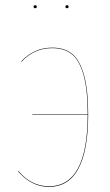

<svg xmlns="http://www.w3.org/2000/svg" viewBox="-20 -711 426 742"><path d="M116.2 -679.2Q109.9 -679.2 109.9 -685.1Q109.9 -690.9 116.2 -690.9Q122.1 -690.9 122.1 -685.1Q122.1 -679.2 116.2 -679.2ZM238.8 -679.2Q232.9 -679.2 232.9 -685.1Q232.9 -690.9 238.8 -690.9Q245.1 -690.9 245.1 -685.1Q245.1 -679.2 238.8 -679.2ZM182.1 -526.9Q228.5 -526.9 258.3 -503.2Q288.1 -479.5 304.4 -421.9Q320.8 -364.3 320.8 -269Q320.8 11.2 168.9 11.2Q101.6 11.2 49.8 -48.8L50.8 -50.8Q100.6 8.8 168.9 8.8Q318.8 8.8 318.8 -268.1H105V-270H318.8Q318.8 -364.7 302.7 -421.6Q286.6 -478.5 257.3 -501.7Q228 -524.9 182.1 -524.9Q111.8 -524.9 63 -472.2L62 -474.1Q112.3 -526.9 182.1 -526.9Z"/></svg>

Font: Fira Sans Compressed Two
Style: Regular
Weight: 100
Width: 1
Designer: Carrois Corporate & Edenspiekermann AG
Foundry: Carrois Corporate GbR & Edenspiekermann AG
Version: Version 4.203;PS 004.203;hotconv 1.0.88;makeotf.lib2.5.64775